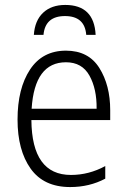

<svg xmlns="http://www.w3.org/2000/svg" viewBox="-20 -747 516 777"><path d="M247 -542Q152 -542 101.5 -465.5Q51 -389 51 -263Q51 -139 104 -64.5Q157 10 264 10Q342 10 406 -24V-75Q340 -39 267 -39Q109 -39 107 -261H426V-301Q426 -402 382 -472Q338 -542 247 -542ZM247 -495Q312 -495 342 -441Q372 -387 371 -307H108Q120 -495 247 -495ZM244 -727Q188 -727 154.5 -695.5Q121 -664 117 -606H156Q163 -682 243 -682Q323 -682 329 -606H367Q361 -727 244 -727Z"/></svg>

Font: Noto Sans UI SemiCondensed Light
Style: Regular
Weight: 300
Width: 4
Designer: Monotype Design Team
Foundry: Monotype Imaging Inc.
Version: Version 1.901